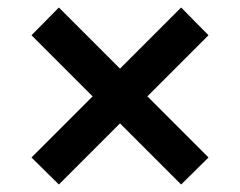

<svg xmlns="http://www.w3.org/2000/svg" viewBox="-20 -546 640 512"><path d="M536 -452 373 -289 536 -126 463 -54 300 -217 137 -54 64 -126 227 -289 64 -452 137 -526 300 -363 463 -526Z"/></svg>

Font: Muli ExtraBold
Style: Regular
Weight: 800
Designer: Vernon Adams
Foundry: Vernon Adams
Version: Version 2.000